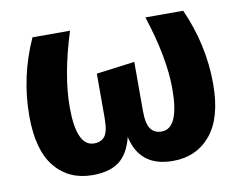

<svg xmlns="http://www.w3.org/2000/svg" viewBox="-65 -617 904 720"><g transform="rotate(-10 387.0 -257.0)"><path d="M674 -531Q737 -390 737 -242Q737 -113 683 -48Q629 17 539 17Q413 17 387 -101Q371 -38 334.5 -10.5Q298 17 233 17Q143 17 90 -47.5Q37 -112 37 -242Q37 -392 100 -531H243Q192 -370 192 -249Q192 -99 259 -99Q286 -99 300 -117Q314 -135 314 -187V-355L460 -374V-187Q460 -138 474.5 -118.5Q489 -99 516 -99Q583 -99 583 -250Q583 -369 530 -531Z"/></g></svg>

Font: Fira Sans
Style: Bold
Weight: 700
Designer: bBox Type GmbH & Carrois Corporate GbR & Edenspiekermann AG
Foundry: bBox Type GmbH & Carrois Corporate GbR & Edenspiekermann AG
Version: Version 4.301;PS 004.301;hotconv 1.0.88;makeotf.lib2.5.64775